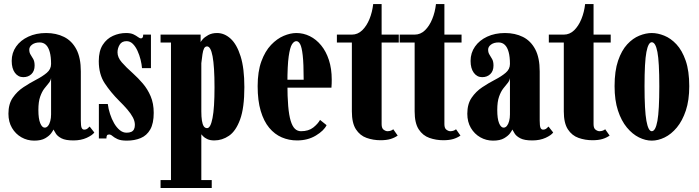

<svg xmlns="http://www.w3.org/2000/svg" viewBox="-20 -698 3523 968"><path d="M152.5 11Q117.5 11 88 -5.8Q58.5 -22.5 40.5 -53Q22.5 -83.5 22.5 -124.5Q22.5 -173.5 44.2 -205.2Q66 -237 98 -258.2Q130 -279.5 162 -296Q194 -312.5 215.8 -330.8Q237.5 -349 237.5 -375.5Q237.5 -411 231 -435.2Q224.5 -459.5 211.8 -471.8Q199 -484 180 -484Q156.5 -484 142 -473.2Q127.5 -462.5 127.5 -447.5Q127.5 -433 134.2 -422.5Q141 -412 147.8 -400Q154.5 -388 154.5 -367.5Q154.5 -340 138.5 -324.5Q122.5 -309 97.5 -309Q71.5 -309 55.2 -331Q39 -353 39 -391Q39 -431.5 61.2 -463.2Q83.5 -495 122.8 -513.2Q162 -531.5 212.5 -531.5Q263.5 -531.5 303 -511.8Q342.5 -492 365 -449.5Q387.5 -407 387.5 -338V-91Q387.5 -63 391.5 -53.8Q395.5 -44.5 404.5 -44.5Q414.5 -44.5 421.5 -50.2Q428.5 -56 432 -60L455.5 -30Q446 -16.5 417.2 -3.2Q388.5 10 350 10Q310.5 10 290.2 -0.5Q270 -11 261.8 -24.2Q253.5 -37.5 249.5 -45Q248 -40 238.2 -26.5Q228.5 -13 208 -1Q187.5 11 152.5 11ZM205.5 -54.5Q215 -54.5 222.2 -63.5Q229.5 -72.5 233.5 -87.8Q237.5 -103 237.5 -121V-304.5Q235.5 -290.5 225.5 -278.8Q215.5 -267 203.5 -251.5Q191.5 -236 182.5 -210.5Q173.5 -185 173.5 -143.5Q173.5 -99.5 182.8 -77Q192 -54.5 205.5 -54.5Z M619.5 11Q588.5 11 572.2 3.2Q556 -4.5 547.2 -12.2Q538.5 -20 530 -20Q522 -20 519.2 -15Q516.5 -10 516.5 0H478.5V-173.5H523.5Q526.5 -149 534.8 -123.5Q543 -98 555.2 -76.8Q567.5 -55.5 583.5 -42.2Q599.5 -29 618 -29Q632.5 -29 641.8 -33.2Q651 -37.5 655.5 -46.2Q660 -55 660 -68.5Q660 -87 650 -106Q640 -125 622.2 -145.8Q604.5 -166.5 581 -189.5Q538 -232.5 508 -278Q478 -323.5 478 -390Q478 -441 498 -472Q518 -503 549.5 -517.2Q581 -531.5 615.5 -531.5Q639 -531.5 653 -524.8Q667 -518 675.8 -511.2Q684.5 -504.5 691 -504.5Q695.5 -504.5 698.8 -508.5Q702 -512.5 702 -523.5H741V-354.5H696Q694.5 -373.5 688.8 -397Q683 -420.5 673.2 -441.8Q663.5 -463 649.8 -476.8Q636 -490.5 618 -490.5Q594 -490.5 583.2 -472.5Q572.5 -454.5 572.5 -434Q572.5 -408.5 593.8 -384Q615 -359.5 651.5 -327Q676.5 -304.5 700.2 -276.8Q724 -249 739.5 -212.8Q755 -176.5 755 -129Q755 -76 737.5 -45.2Q720 -14.5 689.2 -1.8Q658.5 11 619.5 11Z M789.5 250V210H842V-483.5H789.5V-523.5H991.5V-485.5Q992 -488.5 1001.8 -499.8Q1011.5 -511 1030 -521.2Q1048.5 -531.5 1074.5 -531.5Q1111.5 -531.5 1142.8 -503Q1174 -474.5 1193 -414.2Q1212 -354 1212 -259Q1212 -154 1190.5 -95.5Q1169 -37 1134.5 -13.5Q1100 10 1060.5 10Q1039 10 1025 3.2Q1011 -3.5 1003.8 -11.2Q996.5 -19 995 -21V210H1047.5V250ZM1024 -52Q1033 -52 1039.8 -64.8Q1046.5 -77.5 1051.5 -103Q1056.5 -128.5 1059 -167.2Q1061.5 -206 1061.5 -257.5Q1061.5 -311 1059 -349.8Q1056.5 -388.5 1051.8 -414Q1047 -439.5 1040 -451.8Q1033 -464 1024 -464Q1014 -464 1008.8 -453.8Q1003.5 -443.5 1000.8 -424.5Q998 -405.5 995 -379.5V-136.5Q995 -109 998 -90Q1001 -71 1007.2 -61.5Q1013.5 -52 1024 -52Z M1477.5 10Q1436.5 10 1400.5 -5.5Q1364.5 -21 1337.2 -53.8Q1310 -86.5 1294.5 -138.5Q1279 -190.5 1279 -263.5Q1279 -337.5 1297.8 -388.8Q1316.5 -440 1346.5 -471.5Q1376.5 -503 1410.2 -517.2Q1444 -531.5 1474 -531.5Q1510 -531.5 1542.2 -515.5Q1574.5 -499.5 1599.2 -469.2Q1624 -439 1638.2 -395.5Q1652.5 -352 1652.5 -296.5Q1652.5 -286.5 1652.2 -276.5Q1652 -266.5 1651 -256H1422V-296H1511Q1511 -377 1506.2 -418.8Q1501.5 -460.5 1493.2 -475.5Q1485 -490.5 1474 -490.5Q1462.5 -490.5 1452.2 -474.8Q1442 -459 1435.5 -413.5Q1429 -368 1429 -278Q1429 -210 1433 -163.5Q1437 -117 1445.5 -89Q1454 -61 1466.8 -48.8Q1479.5 -36.5 1497.5 -36.5Q1536 -36.5 1559.5 -55.2Q1583 -74 1593.5 -93.5L1626.5 -67Q1613.5 -39.5 1572.8 -14.8Q1532 10 1477.5 10Z M1898.5 9Q1861.5 9 1828.2 -2.8Q1795 -14.5 1774.5 -46Q1754 -77.5 1754 -136.5V-483.5H1678.5V-523.5H1754Q1783.5 -523.5 1806 -545.2Q1828.5 -567 1842.8 -602Q1857 -637 1861.5 -677.5H1904V-523.5H1990.5V-483.5H1904V-72Q1904 -51.5 1914.2 -44Q1924.5 -36.5 1934 -36.5Q1943 -36.5 1951 -39.5Q1959 -42.5 1962.5 -46.5L1985 -14.5Q1969.5 -3.5 1949 2.8Q1928.5 9 1898.5 9Z M2215 9Q2178 9 2144.8 -2.8Q2111.5 -14.5 2091 -46Q2070.5 -77.5 2070.5 -136.5V-483.5H1995V-523.5H2070.5Q2100 -523.5 2122.5 -545.2Q2145 -567 2159.2 -602Q2173.5 -637 2178 -677.5H2220.5V-523.5H2307V-483.5H2220.5V-72Q2220.5 -51.5 2230.8 -44Q2241 -36.5 2250.5 -36.5Q2259.5 -36.5 2267.5 -39.5Q2275.5 -42.5 2279 -46.5L2301.5 -14.5Q2286 -3.5 2265.5 2.8Q2245 9 2215 9Z M2466 11Q2431 11 2401.5 -5.8Q2372 -22.5 2354 -53Q2336 -83.5 2336 -124.5Q2336 -173.5 2357.8 -205.2Q2379.5 -237 2411.5 -258.2Q2443.5 -279.5 2475.5 -296Q2507.5 -312.5 2529.2 -330.8Q2551 -349 2551 -375.5Q2551 -411 2544.5 -435.2Q2538 -459.5 2525.2 -471.8Q2512.5 -484 2493.5 -484Q2470 -484 2455.5 -473.2Q2441 -462.5 2441 -447.5Q2441 -433 2447.8 -422.5Q2454.5 -412 2461.2 -400Q2468 -388 2468 -367.5Q2468 -340 2452 -324.5Q2436 -309 2411 -309Q2385 -309 2368.8 -331Q2352.5 -353 2352.5 -391Q2352.5 -431.5 2374.8 -463.2Q2397 -495 2436.2 -513.2Q2475.5 -531.5 2526 -531.5Q2577 -531.5 2616.5 -511.8Q2656 -492 2678.5 -449.5Q2701 -407 2701 -338V-91Q2701 -63 2705 -53.8Q2709 -44.5 2718 -44.5Q2728 -44.5 2735 -50.2Q2742 -56 2745.5 -60L2769 -30Q2759.5 -16.5 2730.8 -3.2Q2702 10 2663.5 10Q2624 10 2603.8 -0.5Q2583.5 -11 2575.2 -24.2Q2567 -37.5 2563 -45Q2561.5 -40 2551.8 -26.5Q2542 -13 2521.5 -1Q2501 11 2466 11ZM2519 -54.5Q2528.5 -54.5 2535.8 -63.5Q2543 -72.5 2547 -87.8Q2551 -103 2551 -121V-304.5Q2549 -290.5 2539 -278.8Q2529 -267 2517 -251.5Q2505 -236 2496 -210.5Q2487 -185 2487 -143.5Q2487 -99.5 2496.2 -77Q2505.5 -54.5 2519 -54.5Z M2967 9Q2930 9 2896.8 -2.8Q2863.5 -14.5 2843 -46Q2822.5 -77.5 2822.5 -136.5V-483.5H2747V-523.5H2822.5Q2852 -523.5 2874.5 -545.2Q2897 -567 2911.2 -602Q2925.5 -637 2930 -677.5H2972.5V-523.5H3059V-483.5H2972.5V-72Q2972.5 -51.5 2982.8 -44Q2993 -36.5 3002.5 -36.5Q3011.5 -36.5 3019.5 -39.5Q3027.5 -42.5 3031 -46.5L3053.5 -14.5Q3038 -3.5 3017.5 2.8Q2997 9 2967 9Z M3266 11Q3234.5 11 3201.5 -5.2Q3168.5 -21.5 3140.5 -55.2Q3112.5 -89 3095.5 -140.8Q3078.5 -192.5 3078.5 -263.5Q3078.5 -340.5 3096.2 -392.2Q3114 -444 3142.2 -474.5Q3170.5 -505 3203.2 -518.2Q3236 -531.5 3266 -531.5Q3296 -531.5 3329 -518.2Q3362 -505 3390.5 -474.5Q3419 -444 3437 -392.2Q3455 -340.5 3455 -263.5Q3455 -192.5 3437.8 -140.8Q3420.5 -89 3392.5 -55.2Q3364.5 -21.5 3331.2 -5.2Q3298 11 3266 11ZM3266 -36.5Q3285 -36.5 3294.5 -88.8Q3304 -141 3304 -263.5Q3304 -386.5 3294.5 -435.8Q3285 -485 3266 -485Q3248.5 -485 3239 -435.8Q3229.5 -386.5 3229.5 -263.5Q3229.5 -141 3239 -88.8Q3248.5 -36.5 3266 -36.5Z"/></svg>

Font: Imbue Thin 10pt Black
Style: Regular
Weight: 900
Version: Version 1.102